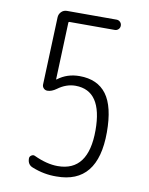

<svg xmlns="http://www.w3.org/2000/svg" viewBox="-84 -791 667 862"><g transform="rotate(10 250.0 -360.0)"><path d="M123 -10.7Q97.7 -19.5 97.7 -48.8Q97.7 -57.6 106 -63Q114.3 -68.4 122.1 -64.5Q180.7 -37.1 230.5 -37.1Q370.1 -37.1 370.1 -224.6Q370.1 -405.3 248 -406.2Q205.1 -406.2 167 -377.9Q145.5 -362.3 126 -362.3Q116.2 -362.3 109.4 -369.1Q102.5 -376 102.5 -385.7L114.3 -695.3Q115.2 -710 125.5 -720.2Q135.7 -730.5 151.4 -730.5H377Q386.7 -730.5 393.6 -723.6Q400.4 -716.8 400.4 -707Q400.4 -697.3 393.6 -690.4Q386.7 -683.6 377 -683.6H170.9Q166 -683.6 166 -678.7L156.2 -419.9V-418.9Q158.2 -418.9 159.2 -419.9Q201.2 -452.1 257.8 -452.1Q339.8 -452.1 380.9 -397Q421.9 -341.8 421.9 -224.6Q421.9 10.7 232.4 9.8Q176.8 10.7 123 -10.7Z"/></g></svg>

Font: Rounded-L Mgen+ 1m light
Style: Regular
Weight: 200
Designer: [Source Han Sans]
Ryoko NISHIZUKA  (kana & ideographs); Paul D. Hunt (Latin, Greek & Cyrillic); Wenlong ZHANG  (bopomofo
Version: Version 1.059.20150602